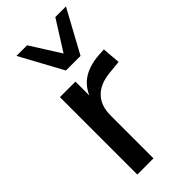

<svg xmlns="http://www.w3.org/2000/svg" viewBox="-240 -806 856 856"><g transform="rotate(-45 188.0 -377.5)"><path d="M71 0V-488H169V-371H159Q175 -431 216.5 -462Q258 -493 327 -498L360 -500L367 -414L306 -408Q241 -402 207 -367Q173 -332 173 -271V0ZM174 -553 64 -755H131L220 -614L309 -755H376L266 -553Z"/></g></svg>

Font: Nunito Sans 12pt SemiBold
Style: Regular
Weight: 600
Designer: Vernon Adams
Foundry: Vernon Adams
Version: Version 3.101;gftools[0.9.27]